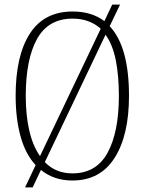

<svg xmlns="http://www.w3.org/2000/svg" viewBox="-20 -775 630 835"><path d="M135 -57Q91 -104 69.5 -181.5Q48 -259 48 -359Q48 -533 110 -629Q172 -725 296 -725Q379 -725 434 -683L468 -755H502L457 -661Q541 -572 541 -358Q541 -187 478.5 -88.5Q416 10 295 10Q214 10 158 -36L122 40H89ZM418 -650Q395 -671 364.5 -682.5Q334 -694 296 -694Q190 -694 141 -605.5Q92 -517 92 -358Q92 -273 107.5 -206.5Q123 -140 154 -96ZM295 -21Q399 -21 448 -111Q497 -201 497 -358Q497 -446 483.5 -513.5Q470 -581 439 -624L175 -70Q222 -21 295 -21Z"/></svg>

Font: Noto Serif Tamil Condensed ExtraLight
Style: Italic
Weight: 200
Width: 3
Italic angle: -12°
Designer: Indian Type Foundry, Tom Grace, and the Monotype Design Team
Foundry: Monotype Imaging Inc.
Version: Version 2.003; ttfautohint (v1.8.4.7-5d5b)